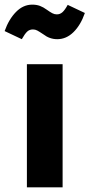

<svg xmlns="http://www.w3.org/2000/svg" viewBox="-64 -808 386 828"><path d="M206 0H52V-531H206ZM123 -660Q105 -672 96.5 -676.5Q88 -681 78 -681Q63 -681 53 -671.5Q43 -662 30 -639L-44 -674Q-26 -725 5 -756.5Q36 -788 75 -788Q94 -788 108.5 -782.5Q123 -777 138 -766Q152 -756 161.5 -751Q171 -746 181 -746Q195 -746 205.5 -755.5Q216 -765 228 -787L302 -752Q284 -700 253 -669.5Q222 -639 183 -639Q150 -639 123 -660Z"/></svg>

Font: Fira Sans Condensed
Style: Bold
Weight: 700
Width: 3
Designer: bBox Type GmbH & Carrois Corporate GbR & Edenspiekermann AG
Foundry: bBox Type GmbH & Carrois Corporate GbR & Edenspiekermann AG
Version: Version 4.301